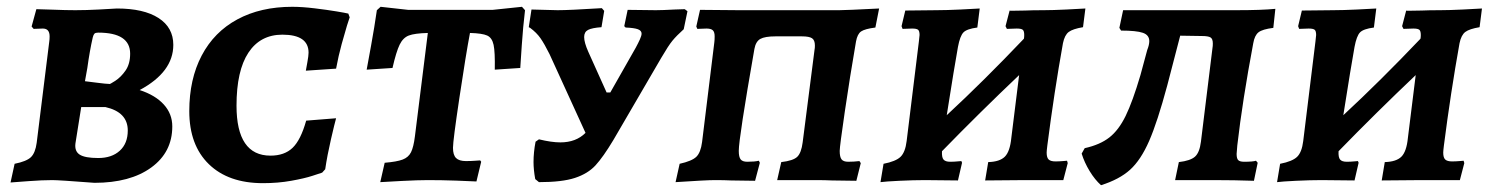

<svg xmlns="http://www.w3.org/2000/svg" viewBox="-20 -530 4381 565"><path d="M11 7 23 -48Q58 -55 71 -67.5Q84 -80 88 -110L125 -408Q126 -414 126 -423Q126 -446 106 -446L79 -445L73 -452L87 -503Q101 -503 137 -501.5Q173 -500 202 -500Q233 -500 271 -502Q309 -504 324 -505Q403 -505 446.5 -477Q490 -449 490 -398Q490 -318 391 -265Q437 -250 462 -222.5Q487 -195 487 -158Q487 -82 425 -37Q363 8 258 8Q154 0 134 0Q105 0 64.5 3Q24 6 11 7ZM302 -283Q302 -281 319 -292Q336 -303 349.5 -322.5Q363 -342 363 -372Q363 -434 269 -434Q261 -434 258 -431Q255 -428 253 -420Q244 -381 237 -330L230 -291Q239 -290 266 -286.5Q293 -283 302 -283ZM202 -108Q199 -85 214.5 -75Q230 -65 269 -65Q309 -65 332.5 -86.5Q356 -108 356 -146Q356 -200 290 -215H219Z M537 -203Q537 -297 573.5 -366.5Q610 -436 678.5 -473Q747 -510 840 -510Q869 -510 906 -505.5Q943 -501 970 -496.5Q997 -492 1005 -490L1009 -479Q1007 -474 1001 -454.5Q995 -435 985.5 -400.5Q976 -366 969 -328L880 -322Q881 -328 884.5 -347Q888 -366 888 -375Q888 -428 811 -428Q746 -428 711 -375Q676 -322 676 -219Q676 -72 776 -72Q817 -72 841 -95Q865 -118 881 -175L969 -182Q965 -168 954 -120.5Q943 -73 937 -32L928 -22Q922 -20 899 -12.5Q876 -5 837 2Q798 9 754 9Q652 9 594.5 -47Q537 -103 537 -203Z M1135 -330 1059 -325Q1062 -341 1072 -396Q1082 -451 1089 -500L1100 -510L1181 -501H1430L1516 -510L1525 -500Q1519 -450 1515.5 -397.5Q1512 -345 1511 -330L1436 -325Q1437 -377 1432.5 -398Q1428 -419 1413.5 -425.5Q1399 -432 1363 -433Q1351 -370 1332 -243Q1313 -116 1313 -95Q1313 -74 1322 -65Q1331 -56 1351 -56Q1367 -56 1378.5 -57Q1390 -58 1393 -58L1396 -54L1382 4Q1366 3 1322.5 1.5Q1279 0 1239 0Q1210 0 1162 2.5Q1114 5 1099 6L1112 -51Q1148 -54 1165 -60.5Q1182 -67 1189.5 -82Q1197 -97 1201 -129L1239 -433Q1200 -432 1183 -425.5Q1166 -419 1156 -398.5Q1146 -378 1135 -330Z M2003 -497 1992 -444Q1971 -425 1959 -410.5Q1947 -396 1926 -360L1785 -118Q1755 -68 1732.5 -43.5Q1710 -19 1672 -6.5Q1634 6 1566 6L1555 -3Q1550 -31 1550 -53Q1550 -82 1556 -113L1566 -120Q1603 -111 1629 -111Q1675 -111 1703 -139L1597 -371Q1582 -401 1570.5 -417.5Q1559 -434 1540 -448L1536 -450L1544 -502L1621 -500Q1655 -500 1751 -506L1758 -498L1750 -450Q1722 -448 1710.5 -442Q1699 -436 1699 -421Q1699 -405 1711 -378L1765 -258H1776L1851 -390Q1858 -403 1863 -414Q1868 -425 1868 -431Q1868 -440 1857 -444Q1846 -448 1821 -449L1817 -453L1827 -501L1910 -500Q1929 -500 1965 -502L1995 -503Z M1980 -48Q2016 -56 2029 -68.5Q2042 -81 2046 -112L2082 -405Q2083 -412 2083 -423Q2083 -436 2077.5 -441Q2072 -446 2059 -446L2032 -445L2029 -452L2040 -501L2153 -500H2450Q2469 -500 2567 -505L2556 -449Q2525 -445 2514 -437.5Q2503 -430 2499 -408Q2481 -304 2466 -201.5Q2451 -99 2451 -86Q2451 -68 2456.5 -61Q2462 -54 2476 -54Q2493 -54 2509 -56L2513 -50L2500 2L2428 1Q2408 0 2380 0H2267L2279 -53Q2314 -57 2326 -68.5Q2338 -80 2342 -111L2377 -384Q2378 -388 2378 -396Q2378 -412 2369.5 -417.5Q2361 -423 2340 -423H2262Q2231 -423 2217.5 -415.5Q2204 -408 2200 -386Q2154 -123 2154 -86Q2154 -68 2159.5 -61Q2165 -54 2179 -54Q2201 -54 2213 -57L2216 -51L2202 2L2131 1Q2112 0 2084 0Q2058 0 1968 6Z M3062 -102Q3060 -86 3060 -81Q3060 -66 3066 -60.5Q3072 -55 3086 -55Q3097 -55 3108 -56Q3119 -57 3120 -57L3122 -50L3109 0H2995L2879 1L2888 -53Q2922 -54 2937 -69Q2952 -84 2956 -124L2979 -309Q2863 -199 2752 -85Q2751 -67 2756.5 -60.5Q2762 -54 2776 -54Q2788 -54 2797 -55Q2806 -56 2809 -56L2811 -51L2799 1L2702 0Q2669 0 2627 2Q2585 4 2571 6L2580 -48Q2616 -55 2630 -68.5Q2644 -82 2648 -115L2684 -408Q2686 -424 2686 -427Q2686 -439 2681.5 -442.5Q2677 -446 2664 -446L2636 -445L2633 -453L2644 -499L2737 -500Q2764 -500 2806.5 -502Q2849 -504 2863 -505L2856 -449Q2825 -445 2815 -434.5Q2805 -424 2799 -392Q2789 -337 2766 -191Q2875 -292 2993 -416Q2994 -420 2994 -427Q2994 -439 2989.5 -442.5Q2985 -446 2972 -446L2943 -445L2939 -453L2951 -499Q2951 -498 2967 -498.5Q2983 -499 2997 -499Q3017 -500 3052 -500Q3076 -500 3118 -502Q3160 -504 3174 -505L3167 -450Q3137 -445 3125 -436Q3113 -427 3108 -403Q3082 -258 3062 -102Z M3621 -102 3619 -77Q3619 -63 3624 -58.5Q3629 -54 3641 -54Q3667 -54 3676 -57L3681 -51L3670 2Q3612 0 3552 0H3438L3449 -53Q3483 -57 3496.5 -69Q3510 -81 3514 -113L3548 -389Q3549 -394 3549 -402Q3549 -416 3542 -420Q3535 -424 3517 -424L3453 -425L3415 -279Q3386 -171 3361.5 -115Q3337 -59 3305.5 -30.5Q3274 -2 3220 15Q3202 -1 3186.5 -26.5Q3171 -52 3163 -78L3172 -94Q3217 -104 3244.5 -125.5Q3272 -147 3292.5 -189Q3313 -231 3336 -309L3356 -383Q3362 -398 3362 -409Q3362 -427 3343 -433.5Q3324 -440 3279 -440L3274 -448L3285 -500H3618Q3693 -500 3733 -504L3727 -448Q3695 -444 3683.5 -435Q3672 -426 3668 -403Q3636 -233 3621 -102Z M4229 -102Q4227 -86 4227 -81Q4227 -66 4233 -60.5Q4239 -55 4253 -55Q4264 -55 4275 -56Q4286 -57 4287 -57L4289 -50L4276 0H4162L4046 1L4055 -53Q4089 -54 4104 -69Q4119 -84 4123 -124L4146 -309Q4030 -199 3919 -85Q3918 -67 3923.5 -60.5Q3929 -54 3943 -54Q3955 -54 3964 -55Q3973 -56 3976 -56L3978 -51L3966 1L3869 0Q3836 0 3794 2Q3752 4 3738 6L3747 -48Q3783 -55 3797 -68.5Q3811 -82 3815 -115L3851 -408Q3853 -424 3853 -427Q3853 -439 3848.5 -442.5Q3844 -446 3831 -446L3803 -445L3800 -453L3811 -499L3904 -500Q3931 -500 3973.5 -502Q4016 -504 4030 -505L4023 -449Q3992 -445 3982 -434.5Q3972 -424 3966 -392Q3956 -337 3933 -191Q4042 -292 4160 -416Q4161 -420 4161 -427Q4161 -439 4156.5 -442.5Q4152 -446 4139 -446L4110 -445L4106 -453L4118 -499Q4118 -498 4134 -498.5Q4150 -499 4164 -499Q4184 -500 4219 -500Q4243 -500 4285 -502Q4327 -504 4341 -505L4334 -450Q4304 -445 4292 -436Q4280 -427 4275 -403Q4249 -258 4229 -102Z"/></svg>

Font: Alegreya SC
Style: Bold Italic
Weight: 700
Italic angle: -7°
Designer: Juan Pablo del Peral
Foundry: Huerta Tipografica
Version: Version 2.007; ttfautohint (v1.6)